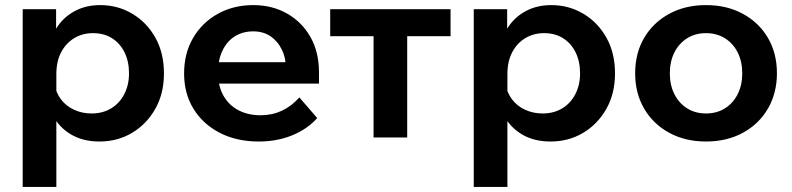

<svg xmlns="http://www.w3.org/2000/svg" viewBox="-20 -539 3107 753"><path d="M201 194H69V-503H200V-347H172Q179 -396 205.5 -435Q232 -474 275 -496.5Q318 -519 373 -519Q442 -519 499 -485Q556 -451 589.5 -391Q623 -331 623 -251Q623 -172 589 -112Q555 -52 498 -18Q441 16 370 16Q305 16 258 -12Q211 -40 187 -87.5Q163 -135 166 -192L194 -210Q199 -176 219 -149.5Q239 -123 270.5 -108.5Q302 -94 339 -94Q383 -94 416 -114Q449 -134 467.5 -170Q486 -206 486 -251Q486 -298 468.5 -333.5Q451 -369 419.5 -389Q388 -409 345 -409Q303 -409 270.5 -389Q238 -369 219.5 -333.5Q201 -298 201 -248Z M1154 -157 1224 -76Q1186 -33 1126.5 -8.5Q1067 16 995 16Q908 16 842 -18Q776 -52 739 -112Q702 -172 702 -251Q702 -330 737.5 -390.5Q773 -451 834.5 -485Q896 -519 973 -519Q1048 -519 1106.5 -485.5Q1165 -452 1198 -393Q1231 -334 1231 -256V-250H1102V-264Q1102 -310 1085.5 -344Q1069 -378 1040.5 -397Q1012 -416 973 -416Q932 -416 901 -396.5Q870 -377 852.5 -340.5Q835 -304 835 -254Q835 -201 856.5 -163.5Q878 -126 915.5 -106.5Q953 -87 1002 -87Q1092 -87 1154 -157ZM1231 -211H787V-295H1215L1231 -256Z M1445 0V-458H1577V0ZM1275 -397V-503H1747V-397Z M1970 194H1838V-503H1969V-347H1941Q1948 -396 1974.5 -435Q2001 -474 2044 -496.5Q2087 -519 2142 -519Q2211 -519 2268 -485Q2325 -451 2358.5 -391Q2392 -331 2392 -251Q2392 -172 2358 -112Q2324 -52 2267 -18Q2210 16 2139 16Q2074 16 2027 -12Q1980 -40 1956 -87.5Q1932 -135 1935 -192L1963 -210Q1968 -176 1988 -149.5Q2008 -123 2039.5 -108.5Q2071 -94 2108 -94Q2152 -94 2185 -114Q2218 -134 2236.5 -170Q2255 -206 2255 -251Q2255 -298 2237.5 -333.5Q2220 -369 2188.5 -389Q2157 -409 2114 -409Q2072 -409 2039.5 -389Q2007 -369 1988.5 -333.5Q1970 -298 1970 -248Z M2749 16Q2667 16 2604 -18.5Q2541 -53 2506 -113.5Q2471 -174 2471 -251Q2471 -330 2506 -390Q2541 -450 2604 -484.5Q2667 -519 2749 -519Q2831 -519 2894 -484.5Q2957 -450 2992 -390Q3027 -330 3027 -252Q3027 -174 2992 -113.5Q2957 -53 2894 -18.5Q2831 16 2749 16ZM2749 -94Q2791 -94 2823 -114Q2855 -134 2873 -169.5Q2891 -205 2891 -251Q2891 -298 2873 -333.5Q2855 -369 2823 -389Q2791 -409 2749 -409Q2707 -409 2675 -389Q2643 -369 2625 -333.5Q2607 -298 2607 -251Q2607 -205 2625 -169.5Q2643 -134 2675 -114Q2707 -94 2749 -94Z"/></svg>

Font: Wix Madefor Display
Style: Bold
Weight: 700
Designer: Dalton Maag Ltd
Foundry: Dalton Maag Ltd
Version: Version 3.100